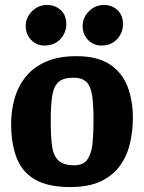

<svg xmlns="http://www.w3.org/2000/svg" viewBox="-20 -740 581 776"><path d="M264 16Q174 16 121.5 -14.5Q69 -45 47 -102.5Q25 -160 25 -240Q25 -291 38.5 -340Q52 -389 82.5 -428Q113 -467 164 -490Q215 -513 289 -513Q372 -513 422 -481Q472 -449 494.5 -392.5Q517 -336 517 -263Q517 -211 505.5 -161Q494 -111 465.5 -71Q437 -31 388 -7.5Q339 16 264 16ZM280 -72Q319 -72 335 -98Q351 -124 354.5 -165.5Q358 -207 358 -252Q358 -315 352.5 -353Q347 -391 329.5 -408.5Q312 -426 276 -426Q236 -426 216.5 -408.5Q197 -391 191 -353Q185 -315 185 -252Q185 -192 190 -152Q195 -112 215.5 -92Q236 -72 280 -72ZM390 -556Q358 -556 336 -578.5Q314 -601 314 -635Q314 -669 339.5 -694.5Q365 -720 400 -720Q432 -720 454.5 -699.5Q477 -679 477 -642Q477 -608 453.5 -582Q430 -556 390 -556ZM160 -556Q128 -556 106 -578.5Q84 -601 84 -635Q84 -669 109.5 -694.5Q135 -720 170 -720Q202 -720 225 -699.5Q248 -679 248 -642Q248 -608 224 -582Q200 -556 160 -556Z"/></svg>

Font: Faustina Light ExtraBold
Style: Regular
Weight: 800
Version: Version 1.200